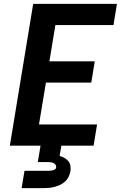

<svg xmlns="http://www.w3.org/2000/svg" viewBox="-20 -755 640 995"><path d="M31 0 152 -735H586L568 -625H267L236 -437H471L453 -327H218L182 -110H483L465 0ZM92 220 107 130H222Q229 130 235.5 130Q242 130 249.5 128.5Q257 127 263.5 123.5Q270 120 271 113Q272 105 268 99Q264 93 257.5 90Q251 87 244 86Q237 85 230 85H176L190 0H298L289 53Q302 57 314 63.5Q326 70 334.5 80.5Q343 91 345 105Q347 119 345 133Q342 148 335.5 161.5Q329 175 317.5 185.5Q306 196 292.5 202.5Q279 209 264.5 213Q250 217 235.5 218.5Q221 220 207 220Z"/></svg>

Font: Iosevka XBd Ex Obl
Style: Regular
Weight: 800
Width: 7
Italic angle: -9°
Monospace: yes
Designer: Belleve Invis
Foundry: Belleve Invis
Version: Version 32.5.0; ttfautohint (v1.8.4)